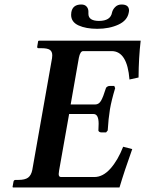

<svg xmlns="http://www.w3.org/2000/svg" viewBox="-20 -825 639 845"><path d="M37.1 0 35.2 -2 39.1 -23.9Q40 -32.7 47.9 -33.2H61Q89.8 -33.2 103.5 -43.2Q117.2 -53.2 122.1 -77.1L209 -568.8Q210 -575.7 210 -581.5Q210 -598.6 199.2 -605.7Q188.5 -612.8 164.1 -612.8H149.9Q142.1 -612.8 144 -621.1L147.9 -644L150.9 -646H599.1Q590.3 -570.8 589.8 -483.9L549.8 -475.1Q540 -600.1 471.2 -600.1H346.2Q333 -600.1 327.1 -570.8L291 -365.2H398.9Q415 -365.2 424.6 -381.6Q434.1 -397.9 445.8 -436Q445.8 -439 450.9 -442.9Q456.1 -446.8 462.9 -446.8H482.9L486.8 -437Q470.7 -383.8 463.9 -344.2Q457 -302.2 454.1 -251L446.8 -242.2H426.8Q419.9 -242.2 416 -245.6Q412.1 -249 413.1 -252Q414.1 -270.5 414.1 -280.3Q414.1 -322.8 392.1 -323.2H284.2L240.2 -75.2Q238.8 -65.9 238.3 -59.1Q238.3 -46.4 248 -45.9H395Q433.1 -45.9 466.1 -83Q499 -120.1 522 -179.2L562 -168.9Q527.8 -73.7 505.9 0ZM546.9 -771Q541 -734.9 501 -716.6Q460.9 -698.2 408.2 -698.2Q358.4 -698.2 325.7 -713.1Q293 -728 293 -759.8Q293 -761.7 293.5 -765.4Q293.9 -769 293.9 -771Q299.8 -805.2 337.9 -805.2Q353 -805.2 361.1 -796.1Q369.1 -787.1 369.1 -773.9V-770V-764.2Q369.1 -733.4 415 -732.9Q466.8 -732.9 473.1 -770Q476.1 -783.2 487.1 -794.2Q498 -805.2 515.1 -805.2Q548.3 -805.2 547.9 -777.8Q547.9 -773.9 546.9 -771Z"/></svg>

Font: Linux Libertine O
Style: Semibold Italic
Weight: 600
Italic angle: -11.5°
Designer: Philipp H. Poll
Foundry: Philipp H. Poll
Version: Version 5.1.2